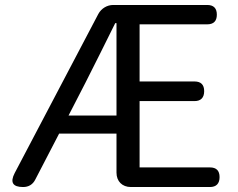

<svg xmlns="http://www.w3.org/2000/svg" viewBox="-20 -753 958 773"><path d="M202 -366 39 -56C20 -19 31 0 73 0C95 0 112 -10 122 -30L218 -215H449V-58C449 -23 472 0 507 0H825C851 0 864 -14 864 -40C864 -66 851 -79 825 -79H542V-346H763C789 -346 802 -360 802 -386C802 -412 789 -425 763 -425H542V-655H814C840 -655 853 -668 853 -694C853 -720 840 -733 814 -733H624H436C411 -733 388 -719 376 -697ZM449 -474V-288H352H256L324 -420C364 -499 405 -581 444 -660H449Z"/></svg>

Font: GenSenRounded2 TW R
Style: Regular
Weight: 400
Version: Version 2.100;PS 2.1;hotconv 16.6.51;makeotf.lib2.5.65220 DE